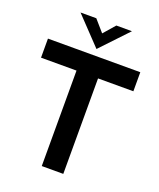

<svg xmlns="http://www.w3.org/2000/svg" viewBox="-162 -999 908 1098"><g transform="rotate(20 292.0 -450.5)"><path d="M227 -581H11V-697H573V-581H358V0H227ZM135 -901H231L292 -831L353 -901H448L292 -736Z"/></g></svg>

Font: Hanken Grotesk
Style: Bold
Weight: 700
Designer: Alfredo Marco Pradil
Foundry: Hanken Design Co.
Version: Version 3.014